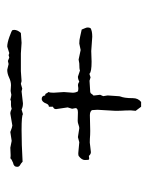

<svg xmlns="http://www.w3.org/2000/svg" viewBox="43 -521 423 549"><g transform="rotate(90 254.5 -246.5)"><path d="M425.8 -289.1 432.6 -290Q435.5 -290 436.5 -289.1Q437.5 -286.1 437.5 -277.3Q437.5 -268.6 425.8 -259.8Q422.9 -258.8 418 -258.8L386.7 -261.7L372.1 -257.8Q372.1 -257.8 346.7 -261.7Q342.8 -261.7 339.4 -260.3Q335.9 -258.8 331.1 -257.8Q326.2 -256.8 319.8 -257.3Q313.5 -257.8 301.3 -257.8Q289.1 -257.8 289.1 -251L291 -241.2L287.1 -228.5L292 -195.3Q292 -188.5 285.2 -186.5V-174.8Q279.3 -174.8 276.4 -168Q271.5 -154.3 262.7 -154.3Q253.9 -154.3 252.9 -164.1Q248 -164.1 247.1 -167.5Q246.1 -170.9 243.2 -172.9Q245.1 -177.7 245.1 -188.5L243.2 -217.8L245.1 -243.2Q245.1 -251 241.2 -257.8Q234.4 -259.8 227.1 -258.3Q219.7 -256.8 213.9 -261.7Q206.1 -257.8 199.2 -257.8L181.6 -263.7Q177.7 -261.7 161.1 -261.7L150.4 -259.8L123 -265.6L104.5 -261.7Q93.8 -261.7 84.5 -264.2Q75.2 -266.6 64.5 -268.6Q62.5 -274.4 60.5 -278.3Q58.6 -282.2 58.6 -286.1Q58.6 -290 60.5 -293.9Q68.4 -298.8 85 -298.8L126 -295.9L156.2 -296.9Q185.5 -296.9 190.4 -291H192.4L201.2 -293.9L210.9 -291L243.2 -293Q247.1 -293.9 248.5 -296.9Q250 -299.8 252.9 -301.8V-305.7L251 -321.3L254.9 -330.1L252.9 -342.8L254.9 -372.1Q254.9 -377 256.3 -380.4Q257.8 -383.8 259.3 -392.6Q260.7 -401.4 260.7 -415.5Q260.7 -429.7 271.5 -438.5H285.2L296.9 -422.9Q294.9 -409.2 295.9 -394.5Q296.9 -379.9 296.9 -365.2L293.9 -313.5L294.9 -297.9Q298.8 -292 309.6 -292L354.5 -293Q366.2 -293 377 -292Q387.7 -291 398.4 -293L415 -294.9Q420.9 -294.9 425.8 -289.1ZM306.6 -100.6Q310.5 -96.7 351.6 -96.7Q392.6 -96.7 442.4 -99.6Q447.3 -94.7 452.1 -92.3Q457 -89.8 457 -84Q457 -74.2 445.3 -72.3Q433.6 -67.4 432.6 -64.5Q429.7 -65.4 423.8 -65.4L402.3 -64.5L382.8 -68.4L357.4 -64.5Q342.8 -70.3 338.9 -70.3L304.7 -64.5Q298.8 -64.5 291 -68.4Q285.2 -66.4 280.3 -66.4H269.5Q267.6 -66.4 265.6 -64.5Q253.9 -67.4 251 -67.4L240.2 -65.4L223.6 -66.4Q212.9 -66.4 201.7 -61Q190.4 -55.7 179.7 -55.7L163.1 -59.6L154.3 -57.6L144.5 -61.5L137.7 -59.6L131.8 -61.5L113.3 -55.7Q102.5 -55.7 85 -62Q67.4 -68.4 66.4 -70.3L65.4 -75.2Q65.4 -85 74.2 -94.7L102.5 -96.7L132.8 -94.7H183.6L211.9 -96.7L219.7 -94.7L233.4 -98.6L241.2 -96.7L275.4 -100.6Q286.1 -100.6 293 -96.7Z"/></g></svg>

Font: Mountains of Christmas
Style: Regular
Weight: 400
Designer: Crystal Kluge
Foundry: Font Diner, Inc DBA Tart Workshop
Version: Version 1.003